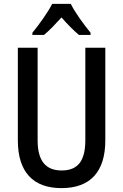

<svg xmlns="http://www.w3.org/2000/svg" viewBox="-20 -960 634 990"><path d="M345 -940H249C228 -898 183 -835 147 -791V-780H207C234 -802 265 -835 297 -870C328 -835 358 -804 387 -780H447V-791C412 -834 367 -895 345 -940ZM523 -236V-714H420V-237C420 -131 382 -81 298 -81C217 -81 174 -129 174 -236V-714H72V-236C72 -74 150 10 297 10C447 10 523 -76 523 -236Z"/></svg>

Font: Noto Sans Lao Looped Condensed Medium
Style: Regular
Weight: 500
Width: 3
Designer: Mark Frömberg, Ben Mitchell
Foundry: The Fontpad Ltd
Version: Version 1.002